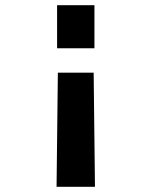

<svg xmlns="http://www.w3.org/2000/svg" viewBox="-20 -519 570 740"><path d="M344 -499H200V-333H344ZM341 -239H203L198 201H346Z"/></svg>

Font: TitilliumText22L
Style: 999 wt
Weight: 900
Designer: Campivisivi
Foundry: Campivisivi
Version: 1.000